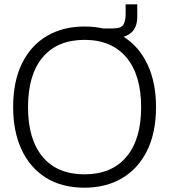

<svg xmlns="http://www.w3.org/2000/svg" viewBox="-20 -861 785 891"><path d="M372 10Q266 10 192 -37Q118 -84 79.5 -168Q41 -252 41 -364Q41 -484 82.5 -567.5Q124 -651 198.5 -694.5Q273 -738 372 -738Q478 -738 552 -691.5Q626 -645 665 -561Q704 -477 704 -365Q704 -245 662.5 -161.5Q621 -78 546.5 -34Q472 10 372 10ZM372 -52Q498 -52 566.5 -133Q635 -214 635 -363Q635 -513 566.5 -594.5Q498 -676 372 -676Q246 -676 178 -595Q110 -514 110 -364Q110 -214 178 -133Q246 -52 372 -52ZM452 -729H504Q543 -729 553 -747Q563 -765 563 -795V-841H617V-783Q617 -735 590 -710.5Q563 -686 519 -686H452Z"/></svg>

Font: BDO Grotesk Light
Style: Regular
Weight: 300
Designer: Deni Anggara
Foundry: Lokal Container
Version: Version 2.000